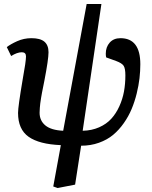

<svg xmlns="http://www.w3.org/2000/svg" viewBox="-20 -717 766 966"><path d="M270 229 248 221.2 286.1 13.2Q177.2 8.8 124 -28.8Q70.8 -66.4 70.8 -148.9Q70.8 -180.2 94.2 -317.9Q110.8 -408.2 110.8 -433.1Q110.8 -454.1 89.8 -454.1Q66.4 -454.1 36.1 -435.1L14.2 -480Q32.7 -494.6 66.4 -509.8Q100.1 -524.9 138.2 -524.9Q182.6 -524.9 203.4 -507.3Q224.1 -489.7 224.1 -454.1Q224.1 -418.5 203.1 -310.1Q202.1 -305.7 197.3 -281Q192.4 -256.3 191.2 -250.2Q189.9 -244.1 186.8 -225.1Q183.6 -206.1 182.6 -197Q181.6 -188 180.4 -174.6Q179.2 -161.1 179.2 -149.9Q179.2 -109.9 208.3 -85.9Q237.3 -62 297.9 -59.1L416 -696.8H490.2L396 -59.1Q441.4 -60.1 478.5 -76.4Q515.6 -92.8 539.8 -119.4Q564 -146 580.3 -181.9Q596.7 -217.8 603.8 -256.6Q610.8 -295.4 610.8 -337.9Q610.8 -372.6 602.1 -386Q593.3 -399.4 564 -410.2L514.2 -428.2Q512.2 -437 512.2 -446.8Q512.2 -480.5 532 -502.7Q551.8 -524.9 585.9 -524.9Q686 -524.9 686 -394Q686 -359.9 681.9 -323.5Q677.7 -287.1 667.7 -246.3Q657.7 -205.6 642.3 -168.7Q627 -131.8 603 -97.7Q579.1 -63.5 549.3 -38.6Q519.5 -13.7 478 1.2Q436.5 16.1 388.2 16.1L357.9 211.9Z"/></svg>

Font: Literata Book SemiBold
Style: Italic
Weight: 600
Italic angle: -3°
Designer: Latin by Veronika Burian and Jose Scaglione. Greek by Irene Vlachou. Cyrillic by Vera Evstafieva
Foundry: TypeTogether
Version: Version 1.003;PS 001.003;hotconv 1.0.88;makeotf.lib2.5.64775